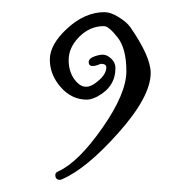

<svg xmlns="http://www.w3.org/2000/svg" viewBox="-20 -139 298 316"><path d="M79 157Q71 157 71 149Q71 145 76 143Q109 128 148.5 71.5Q188 15 188 -22Q188 -59 173.5 -77.5Q159 -96 151 -96Q128 -96 110.5 -78.5Q93 -61 93 -40Q93 -22 102 -9Q117 12 136 -1.5Q155 -15 155 -28Q155 -34 146 -34Q125 -25 126 -38Q127 -43 135 -46Q143 -49 149.5 -49Q156 -49 163 -42.5Q170 -36 170 -27Q170 4 140 20Q130 25 123 25Q98 25 80 4.5Q62 -16 62 -41Q62 -66 91 -92.5Q120 -119 152 -119Q162 -119 175 -111Q188 -103 194 -95Q228 -46 228 -19Q228 20 175 79.5Q122 139 82 156Q80 157 79 157Z"/></svg>

Font: Ruge Boogie
Style: Regular
Weight: 400
Version: Version 1.003